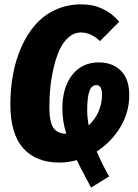

<svg xmlns="http://www.w3.org/2000/svg" viewBox="-20 -733 636 887"><path d="M577.1 -293.9Q577.1 -213.9 535.9 -145.5Q494.6 -77.1 426.8 -33.2Q453.1 27.8 483.9 82L400.9 133.8Q393.1 119.1 378.7 92Q364.3 64.9 353.8 44.9Q343.3 24.9 335 6.8Q292.5 18.1 254.9 18.1Q145.5 18.1 86.7 -48.8Q27.8 -115.7 27.8 -250Q27.8 -323.7 40.5 -391.4Q53.2 -459 79.6 -517.8Q106 -576.7 144.3 -619.9Q182.6 -663.1 236.8 -688Q291 -712.9 356 -712.9Q461.9 -712.9 530.8 -632.8L441.9 -543Q400.4 -583 354 -583Q322.8 -583 297.1 -560.8Q271.5 -538.6 255.4 -503.4Q239.3 -468.3 228.3 -422.1Q217.3 -376 212.6 -330.1Q208 -284.2 208 -238.8Q208 -168.9 227.1 -142.1Q246.1 -115.2 286.1 -115.2Q268.1 -172.9 268.1 -231Q268.1 -329.6 313.7 -387.2Q359.4 -444.8 437 -444.8Q498.5 -444.8 537.8 -407Q577.1 -369.1 577.1 -293.9ZM389.2 -153.8Q418 -179.2 434.6 -216.1Q451.2 -252.9 451.2 -294.9Q451.2 -339.8 425.8 -339.8Q402.3 -339.8 392.6 -310.8Q382.8 -281.7 382.8 -224.1Q382.8 -192.9 389.2 -153.8Z"/></svg>

Font: Fira Sans Compressed ExtraBold
Style: Italic
Weight: 800
Width: 3
Italic angle: -8°
Designer: Carrois Corporate & Edenspiekermann AG
Foundry: Carrois Corporate GbR & Edenspiekermann AG
Version: Version 4.203;PS 004.203;hotconv 1.0.88;makeotf.lib2.5.64775